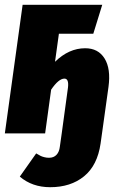

<svg xmlns="http://www.w3.org/2000/svg" viewBox="-23 -553 500 796"><path d="M330.1 -353Q384.3 -353 410.6 -310.5Q437 -268.1 426.8 -192.9L399.9 0L394 42Q380.9 132.8 325.4 178Q270 223.1 185.1 223.1Q110.4 223.1 59.1 179.2L127 83Q138.7 89.8 144.8 93Q150.9 96.2 160.4 98.6Q169.9 101.1 180.2 101.1Q199.7 101.1 211.2 88.9Q222.7 76.7 225.1 55.2L232.9 0L258.8 -189.9Q263.2 -227.1 244.1 -227.1Q220.2 -227.1 189 -181.2L164.1 0H-2.9L70.8 -533.2H400.9L363.8 -413.1H221.2L205.1 -296.9Q262.7 -353 330.1 -353Z"/></svg>

Font: Fira Sans Compressed ExtraBold
Style: Italic
Weight: 800
Width: 3
Italic angle: -8°
Designer: Carrois Corporate & Edenspiekermann AG
Foundry: Carrois Corporate GbR & Edenspiekermann AG
Version: Version 4.203;PS 004.203;hotconv 1.0.88;makeotf.lib2.5.64775